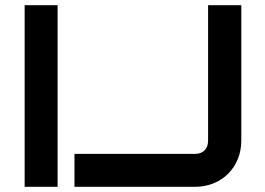

<svg xmlns="http://www.w3.org/2000/svg" viewBox="-20 -720 1022 740"><path d="M202 -700H75V0H202ZM910 -700H782V-178C782 -146 763 -127 732 -127H267V0H732C835 0 910 -76 910 -178Z"/></svg>

Font: Audiowide
Style: Regular
Weight: 400
Designer: Astigmatic (AOETI)
Foundry: Astigmatic (AOETI)
Version: Version 1.002